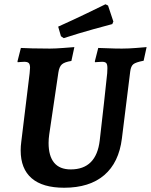

<svg xmlns="http://www.w3.org/2000/svg" viewBox="-20 -869 708 901"><path d="M208 -198Q208 -137 234 -105.5Q260 -74 312 -74Q432 -74 448 -210Q457 -287 468 -386Q479 -485 483 -525Q484 -535 484 -549Q484 -567 478.5 -573Q473 -579 459 -579Q450 -579 440 -578Q430 -577 426 -577L425 -581L441 -644Q453 -644 486 -642.5Q519 -641 552 -641Q583 -641 620 -644Q657 -647 668 -648L654 -584Q617 -577 605.5 -567.5Q594 -558 591 -533L552 -219Q538 -106 469 -47Q400 12 281 12Q180 12 128.5 -32.5Q77 -77 77 -163Q77 -183 80 -205L119 -525Q121 -545 121 -551Q121 -567 115 -573Q109 -579 94 -579Q85 -579 75.5 -578Q66 -577 63 -577L62 -581L78 -644Q92 -643 131 -642Q170 -641 214 -641Q239 -641 278 -644Q317 -647 329 -648L315 -583Q283 -578 270.5 -567Q258 -556 254 -529L211 -238Q208 -217 208 -198ZM279 -690 266 -699 253 -744Q320 -774 387.5 -806.5Q455 -839 475 -849L487 -843L512 -768L507 -756Q487 -751 418.5 -732Q350 -713 279 -690Z"/></svg>

Font: Alegreya SC
Style: Bold Italic
Weight: 700
Italic angle: -7°
Designer: Juan Pablo del Peral
Foundry: Huerta Tipografica
Version: Version 2.007; ttfautohint (v1.6)